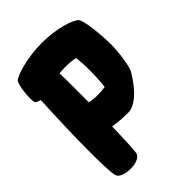

<svg xmlns="http://www.w3.org/2000/svg" viewBox="-212 -809 914 914"><g transform="rotate(-45 245.0 -351.5)"><path d="M443 -665C426 -684 345 -713 242 -713C138 -713 47 -683 33 -666C19 -649 9 -547 20 -536C26 -530 36 -527 46 -524C40 -414 36 -268 36 -196C36 -121 37 -52 44 -22C48 -3 78 10 118 10C155 10 183 -3 188 -22C192 -37 195 -106 197 -195C225 -190 267 -187 297 -187C368 -187 432 -295 444 -314C458 -336 470 -424 470 -476C470 -528 460 -646 443 -665ZM200 -355V-454C200 -475 200 -513 199 -551C211 -552 224 -553 238 -553C274 -553 294 -550 306 -546C309 -525 311 -495 311 -461C311 -425 309 -386 305 -353C285 -350 268 -349 257 -349C232 -349 217 -351 200 -355Z"/></g></svg>

Font: Manosque
Style: Regular
Weight: 400
Designer: Ariel Martín Pérez
Foundry: Ariel Martín Pérez
Version: Version 1.005;hotconv 1.0.109;makeotfexe 2.5.65596